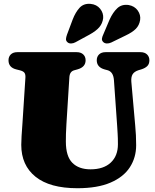

<svg xmlns="http://www.w3.org/2000/svg" viewBox="-20 -976 822 1016"><path d="M600 -309.5 583 -551Q580 -596 549 -604.5L534 -608.5Q492 -620 492 -657Q492 -676 504.2 -688Q516.5 -700 539 -700H723Q745.5 -700 758 -688Q770.5 -676 770.5 -657Q770.5 -637.5 759.5 -626.5Q748.5 -615.5 728 -609L713 -604.5Q690 -597 681.5 -582.5Q673 -568 675 -543L695.5 -311.5Q700.5 -261 700.5 -207.5Q700.5 -142.5 667.2 -91Q634 -39.5 565 -9.8Q496 20 389.5 20Q243.5 20 168 -40.8Q92.5 -101.5 92.5 -209.5Q92.5 -226 94.2 -256.5Q96 -287 99 -326L114.5 -565.5Q115.5 -582.5 109.2 -591Q103 -599.5 85 -604L67 -608.5Q25 -618.5 25 -657Q25 -676 37.2 -688Q49.5 -700 72 -700H385.5Q408 -700 420.5 -688Q433 -676 433 -657Q433 -621 390.5 -609L372.5 -604Q348.5 -597.5 347 -566L331.5 -319.5Q329.5 -291 329 -267.2Q328.5 -243.5 328.5 -227Q328.5 -149 362.8 -114.5Q397 -80 459 -80Q528 -80 566 -115.5Q604 -151 604 -212.5Q604 -247 602.5 -268.5Q601 -290 600 -309.5ZM364.5 -872.5Q379.5 -911.5 401.2 -935Q423 -958.5 459 -955.5Q491.5 -952.5 509.8 -929.8Q528 -907 526 -880Q522.5 -852 505.5 -832Q488.5 -812 454 -793L379.5 -752.5Q369 -746.5 356.8 -746Q344.5 -745.5 337 -752.5Q328.5 -760 329.2 -770Q330 -780 334.5 -792.5ZM560 -872.5Q577.5 -911 601 -932.8Q624.5 -954.5 660.5 -949.5Q692 -944 708.8 -920.5Q725.5 -897 721.5 -870Q717 -842 698.8 -823.5Q680.5 -805 644.5 -788L568.5 -751Q557 -745.5 545 -746Q533 -746.5 526 -754Q518 -762 519.5 -772Q521 -782 526.5 -793.5Z"/></svg>

Font: Fraunces 9pt S050 Black
Style: Regular
Weight: 900
Version: Version 1.000; ttfautohint (v1.8.3)